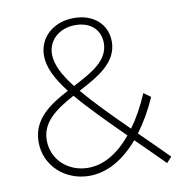

<svg xmlns="http://www.w3.org/2000/svg" viewBox="-80 -773 793 851"><g transform="rotate(-10 317.0 -347.5)"><path d="M499 -147C531 -189 560 -239 585 -296L554 -319C530 -263 503 -214 473 -173C392 -253 326 -320 278 -378C367 -425 456 -474 456 -568C456 -646 397 -700 308 -700C214 -700 149 -639 149 -558C149 -506 176 -452 226 -387C141 -342 59 -289 59 -185C59 -78 147 1 256 1C336 1 412 -43 478 -120C517 -82 559 -40 604 5L627 -20C581 -66 539 -108 499 -147ZM185 -558C185 -619 234 -668 309 -668C377 -668 420 -628 420 -568C420 -488 341 -447 257 -403C210 -463 185 -513 185 -558ZM257 -35C168 -35 96 -98 96 -187C96 -271 168 -318 247 -361C298 -300 368 -230 452 -146C393 -75 327 -35 257 -35Z"/></g></svg>

Font: Montserrat ExtraLight
Style: Regular
Weight: 250
Designer: Julieta Ulanovsky
Foundry: Julieta Ulanovsky
Version: Version 4.000